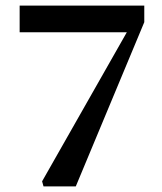

<svg xmlns="http://www.w3.org/2000/svg" viewBox="-20 -664 578 684"><path d="M135 0 130 -18 442 -567 436 -524 433 -549H50V-644H494V-585L250 0Z"/></svg>

Font: Source Serif 4 Medium
Style: Regular
Weight: 500
Designer: Frank Grießhammer
Foundry: Adobe Systems Incorporated
Version: Version 4.004;hotconv 1.0.116;makeotfexe 2.5.65601